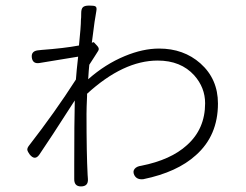

<svg xmlns="http://www.w3.org/2000/svg" viewBox="-20 -649 881 688"><path d="M270 19Q245 19 246 -9Q246 -15 246 -20Q246 -31 246 -59Q246 -211 248 -289Q246 -286 242 -280Q160 -152 121 -95Q105 -72 86 -96Q79 -106 78 -111Q77 -118 83 -126Q177 -247 252 -364Q254 -393 260 -446Q216 -439 120 -423Q97 -420 94 -443Q91 -467 119 -469Q121 -469 124 -469.5Q127 -470 128 -470Q210 -476 263 -486Q270 -554 270 -578Q271 -584 271 -602Q271 -617 277 -623Q283 -629 299 -629H301Q318 -629 322 -626Q328 -623 325 -608Q320 -584 310 -503Q309 -498 309 -496L316 -498L329 -484Q337 -475 332 -467Q328 -461 320 -448Q307 -427 300 -417Q298 -399 296 -365Q357 -419 427 -448Q492 -475 550 -475Q638 -475 698 -422Q761 -366 761 -278Q761 -163 682 -93Q615 -32 494 -7Q470 -4 461 -22Q455 -35 462.5 -44Q470 -53 486 -55Q592 -76 650 -129Q715 -187 715 -279Q715 -335 676 -379Q628 -432 545 -432Q422 -432 292 -313Q292 -310 292 -305Q290 -262 290 -241Q290 -96 294 -22Q294 -20 294.5 -15.5Q295 -11 295 -8Q297 19 270 19Z"/></svg>

Font: GenSenRounded TW L
Style: Regular
Weight: 300
Version: Version 1.501;PS 1;hotconv 16.6.51;makeotf.lib2.5.65220